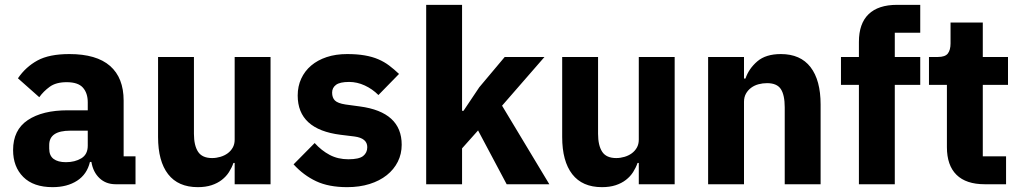

<svg xmlns="http://www.w3.org/2000/svg" viewBox="-20 -760 4212 792"><path d="M457 0Q417 0 390.5 -25Q364 -50 357 -92H351Q339 -41 298 -14.5Q257 12 197 12Q118 12 76 -30Q34 -72 34 -141Q34 -224 94.5 -264.5Q155 -305 259 -305H342V-338Q342 -376 322 -398.5Q302 -421 255 -421Q211 -421 185 -402Q159 -383 142 -359L54 -437Q86 -484 134.5 -510.5Q183 -537 266 -537Q378 -537 434 -488Q490 -439 490 -345V-115H539V0ZM252 -91Q289 -91 315.5 -107Q342 -123 342 -159V-221H270Q183 -221 183 -162V-147Q183 -118 201 -104.5Q219 -91 252 -91Z M948 -88H943Q936 -68 924.5 -50Q913 -32 895 -18Q877 -4 852.5 4Q828 12 796 12Q715 12 673.5 -41.5Q632 -95 632 -195V-525H780V-208Q780 -160 797 -134Q814 -108 855 -108Q872 -108 889 -113Q906 -118 919 -127.5Q932 -137 940 -151Q948 -165 948 -184V-525H1096V0H948Z M1412 12Q1336 12 1284 -12.5Q1232 -37 1191 -82L1278 -170Q1306 -139 1340 -121Q1374 -103 1417 -103Q1461 -103 1478 -116.5Q1495 -130 1495 -153Q1495 -190 1442 -197L1385 -204Q1208 -226 1208 -366Q1208 -404 1222.5 -435.5Q1237 -467 1263.5 -489.5Q1290 -512 1327.5 -524.5Q1365 -537 1412 -537Q1453 -537 1484.5 -531.5Q1516 -526 1540.5 -515.5Q1565 -505 1585.5 -489.5Q1606 -474 1626 -455L1541 -368Q1516 -393 1484.5 -407.5Q1453 -422 1420 -422Q1382 -422 1366 -410Q1350 -398 1350 -378Q1350 -357 1361.5 -345.5Q1373 -334 1405 -329L1464 -321Q1637 -298 1637 -163Q1637 -125 1621 -93Q1605 -61 1575.5 -37.5Q1546 -14 1504.5 -1Q1463 12 1412 12Z M1738 -740H1886V-303H1892L1957 -400L2062 -525H2226L2051 -324L2246 0H2070L1952 -222L1886 -148V0H1738Z M2615 -88H2610Q2603 -68 2591.5 -50Q2580 -32 2562 -18Q2544 -4 2519.5 4Q2495 12 2463 12Q2382 12 2340.5 -41.5Q2299 -95 2299 -195V-525H2447V-208Q2447 -160 2464 -134Q2481 -108 2522 -108Q2539 -108 2556 -113Q2573 -118 2586 -127.5Q2599 -137 2607 -151Q2615 -165 2615 -184V-525H2763V0H2615Z M2901 0V-525H3049V-436H3055Q3069 -477 3104 -507Q3139 -537 3201 -537Q3282 -537 3323.5 -483Q3365 -429 3365 -329V0H3217V-317Q3217 -368 3201 -392.5Q3185 -417 3144 -417Q3126 -417 3109 -412.5Q3092 -408 3078.5 -398Q3065 -388 3057 -373.5Q3049 -359 3049 -340V0Z M3523 -410H3449V-525H3523V-587Q3523 -663 3563 -701.5Q3603 -740 3680 -740H3776V-625H3671V-525H3776V-410H3671V0H3523Z M4042 0Q3965 0 3925.5 -39Q3886 -78 3886 -153V-410H3812V-525H3849Q3879 -525 3890 -539.5Q3901 -554 3901 -581V-667H4034V-525H4138V-410H4034V-115H4130V0Z"/></svg>

Font: IBM Plex Sans Hebrew
Style: Bold
Weight: 700
Designer: Mike Abbink, Paul van der Laan, Pieter van Rosmalen, Yanek Iontef
Foundry: Bold Monday
Version: Version 1.2